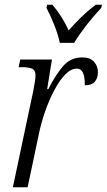

<svg xmlns="http://www.w3.org/2000/svg" viewBox="-20 -786 448 806"><path d="M120 -406Q123 -424 126 -440.5Q129 -457 129 -469Q129 -492 114 -498Q99 -504 72 -504H58L65 -536H198L178 -412H183Q212 -470 244 -507.5Q276 -545 326 -545Q358 -545 374.5 -527Q391 -509 391 -483Q391 -458 378 -443Q365 -428 336 -428Q337 -498 303 -498Q278 -498 254 -473.5Q230 -449 208 -407.5Q186 -366 168.5 -315.5Q151 -265 141 -213L96 0H34ZM231 -606Q224 -641 207.5 -682Q191 -723 175 -753L178 -766H200Q220 -743 238 -714.5Q256 -686 268 -658Q291 -685 321 -714Q351 -743 382 -766H408L405 -753Q374 -720 343.5 -681Q313 -642 291 -606Z"/></svg>

Font: Noto Serif Condensed Light
Style: Italic
Weight: 300
Width: 3
Italic angle: -12°
Designer: Monotype Design Team
Foundry: Monotype Imaging Inc.
Version: Version 2.014; ttfautohint (v1.8.4.7-5d5b)